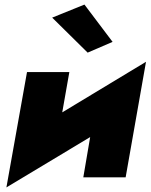

<svg xmlns="http://www.w3.org/2000/svg" viewBox="-20 -775 658 839"><path d="M208 -698 363 -545 472 -592 349 -755ZM283 -460H98L8 44L374 -176L344 0H529L618 -505L252 -284Z"/></svg>

Font: Jost* Black
Style: Italic
Weight: 900
Italic angle: -10°
Version: Version 3.7